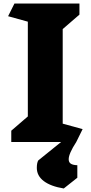

<svg xmlns="http://www.w3.org/2000/svg" viewBox="-20 -806 515 1090"><path d="M419 132V203L342 264Q268 252 228.5 222Q189 192 189 147Q189 119 197 105L327 0H44V-64L138 -145V-683L26 -714L62 -786H431V-723L336 -641V-104L449 -73L413 0Q370 66 370 98Q370 115 381.5 123Q393 131 419 132Z"/></svg>

Font: Inknut Antiqua ExtraBold
Style: Regular
Weight: 800
Designer: Claus Eggers Sørensen
Foundry: Claus Eggers Sørensen
Version: Version 1.003; ttfautohint (v1.8.2) -l 8 -r 50 -G 200 -x 14 